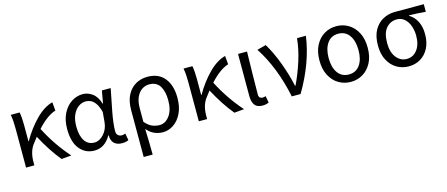

<svg xmlns="http://www.w3.org/2000/svg" viewBox="-49 -1128 4421 1899"><g transform="rotate(-15 2161.5 -178.5)"><path d="M454 9Q360 -104 273 -267L222 -200Q176 -134 177 -28V0H92V-394Q92 -427 90 -466.5Q88 -506 81 -543H172Q182 -488 182 -416V-246H186Q252 -361 336.5 -447Q421 -533 510 -557L518 -470Q429 -442 329 -332Q420 -153 555 0Z M791 13Q699 13 641 -57.5Q583 -128 583 -262Q583 -355 616.5 -421Q650 -487 704 -522Q758 -557 821 -557Q871 -557 917.5 -524Q964 -491 988 -414H991L1014 -543H1104Q1081 -432 1058.5 -312.5Q1036 -193 1036 -119Q1036 -91 1052 -77Q1068 -63 1090 -63Q1108 -63 1127 -71L1140 -1Q1119 13 1071 13Q1023 13 993.5 -14Q964 -41 964 -97H960Q898 13 791 13ZM810 -64Q863 -64 907 -112.5Q951 -161 958 -232L967 -335Q952 -393 929.5 -425Q907 -457 881.5 -468.5Q856 -480 830 -480Q791 -480 756 -455.5Q721 -431 699 -383Q677 -335 677 -263Q677 -168 712 -116Q747 -64 810 -64Z M1243 200V-278Q1243 -372 1275.5 -434Q1308 -496 1362.5 -526.5Q1417 -557 1483 -557Q1596 -557 1656.5 -482.5Q1717 -408 1717 -280Q1717 -187 1685 -121.5Q1653 -56 1601.5 -21.5Q1550 13 1493 13Q1449 13 1407.5 -4Q1366 -21 1329 -64Q1334 69 1335 200ZM1478 -64Q1538 -64 1580.5 -121.5Q1623 -179 1623 -279Q1623 -370 1589 -425Q1555 -480 1479 -480Q1440 -480 1406 -457.5Q1372 -435 1351 -389.5Q1330 -344 1330 -275V-137Q1369 -92 1405.5 -78Q1442 -64 1478 -64Z M2223 9Q2129 -104 2042 -267L1991 -200Q1945 -134 1946 -28V0H1861V-394Q1861 -427 1859 -466.5Q1857 -506 1850 -543H1941Q1951 -488 1951 -416V-246H1955Q2021 -361 2105.5 -447Q2190 -533 2279 -557L2287 -470Q2198 -442 2098 -332Q2189 -153 2324 0Z M2511 13Q2456 13 2432 -19.5Q2408 -52 2408 -112V-543H2500Q2498 -432 2495.5 -318Q2493 -204 2493 -106Q2493 -83 2503.5 -73Q2514 -63 2531 -63Q2546 -63 2564 -69L2576 0Q2565 5 2549.5 9Q2534 13 2511 13Z M2813 0Q2748 -312 2604 -533L2695 -557Q2752 -464 2799.5 -336Q2847 -208 2871 -93H2876Q2927 -199 2964 -315.5Q3001 -432 3012 -543H3103Q3065 -273 2903 0Z M3416 13Q3348 13 3292 -20.5Q3236 -54 3202.5 -117.5Q3169 -181 3169 -271Q3169 -362 3202.5 -426Q3236 -490 3292 -523.5Q3348 -557 3416 -557Q3484 -557 3540 -523.5Q3596 -490 3629.5 -426Q3663 -362 3663 -271Q3663 -181 3629.5 -117.5Q3596 -54 3540 -20.5Q3484 13 3416 13ZM3416 -63Q3489 -63 3529 -119.5Q3569 -176 3569 -271Q3569 -366 3529 -423Q3489 -480 3416 -480Q3343 -480 3303 -423Q3263 -366 3263 -271Q3263 -176 3303 -119.5Q3343 -63 3416 -63Z M4009 13Q3943 13 3888 -19Q3833 -51 3799.5 -113.5Q3766 -176 3766 -265Q3766 -361 3801 -422.5Q3836 -484 3892.5 -513.5Q3949 -543 4013 -543H4310V-465Q4224 -473 4139 -474V-470Q4189 -441 4217.5 -386Q4246 -331 4246 -254Q4246 -170 4214.5 -110Q4183 -50 4129.5 -18.5Q4076 13 4009 13ZM4009 -63Q4074 -63 4115.5 -116.5Q4157 -170 4157 -261Q4157 -316 4140 -363Q4123 -410 4090.5 -438.5Q4058 -467 4011 -467Q3947 -467 3903.5 -417.5Q3860 -368 3860 -265Q3860 -171 3902.5 -117Q3945 -63 4009 -63Z"/></g></svg>

Font: Gothic Nguyen
Style: Regular
Weight: 400
Designer: MORI Takayuki
Version: Version 1.220;July 21, 2023;FontCreator 14.0.0.2814 64-bit